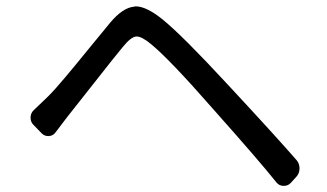

<svg xmlns="http://www.w3.org/2000/svg" viewBox="-20 -654 1040 610"><path d="M157.2 -234.4Q149.4 -222.7 135.7 -221.7Q122.1 -220.7 112.3 -230.5L85.9 -257.8Q77.1 -266.6 77.1 -280.3Q77.1 -294.9 87.9 -304.7Q95.7 -312.5 132.8 -347.7Q154.3 -369.1 187.5 -408.7Q220.7 -448.2 265.1 -502.9Q309.6 -557.6 330.1 -582Q370.1 -629.9 406.2 -632.8Q408.2 -633.8 411.1 -633.8Q445.3 -633.8 497.1 -591.8Q559.6 -541 704.1 -384.8Q858.4 -218.8 922.9 -144.5Q931.6 -133.8 931.6 -119.1Q931.6 -103.5 921.9 -92.8L903.3 -72.3Q894.5 -63.5 881.8 -63.5Q881.8 -63.5 880.9 -63.5Q867.2 -63.5 858.4 -74.2Q806.6 -139.6 655.3 -309.6Q519.5 -464.8 460 -513.7Q430.7 -538.1 414.1 -538.1Q414.1 -538.1 413.1 -538.1Q396.5 -537.1 371.1 -505.9Q345.7 -475.6 280.3 -392.1Q214.8 -308.6 194.3 -283.2Q181.6 -266.6 157.2 -234.4Z"/></svg>

Font: Gen Jyuu GothicL Regular
Style: Regular
Weight: 400
Designer: [Source Han Sans]
Ryoko NISHIZUKA  (kana & ideographs); Paul D. Hunt (Latin, Greek & Cyrillic); Wenlong ZHANG  (bopomofo
Version: Version 1.002.20150607